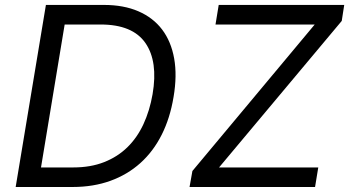

<svg xmlns="http://www.w3.org/2000/svg" viewBox="-20 -747 1395 767"><path d="M42.6 0 163.4 -727.3H394.9Q474.1 -727.3 532.8 -701.9Q591.6 -676.5 627.7 -628.9Q663.7 -581.3 675.8 -513.1Q687.9 -445 673.3 -359.4Q659.4 -275.2 625.9 -208.6Q592.3 -142 540.8 -95.7Q489.3 -49.4 421.2 -24.7Q353 0 269.9 0ZM143.8 -78.1H272.7Q342 -78.1 395.8 -99.3Q449.6 -120.4 488.8 -158.7Q528.1 -197.1 553.1 -251.1Q578.1 -305 589.5 -370.7Q611.9 -501.1 561.1 -574.9Q509.9 -649.1 382.1 -649.1H238.3ZM737.2 0 748.6 -63.9 1237.2 -649.1H840.9L853.7 -727.3H1355.1L1345.2 -663.4L855.1 -78.1H1251.4L1238.6 0Z"/></svg>

Font: Inter P
Style: Italic
Weight: 400
Italic angle: -9.40001°
Designer: Rasmus Andersson
Foundry: rsms
Version: Version 3.018;git-588b23468